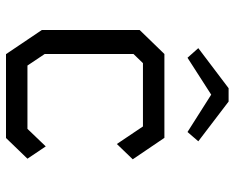

<svg xmlns="http://www.w3.org/2000/svg" viewBox="-91 -691 782 640"><g transform="rotate(90 300.0 -371.0)"><path d="M160 -528 80 -445.5V-119.5L160.5 0H440L509 -71.5L468 -132.5L409.5 -71.5H198.5L160 -129V-425L190.5 -456.5H401.5L460 -369.5L511 -422.5L439.5 -528ZM318.5 -742 451 -641 420 -605 295.5 -684 172.5 -605 140.5 -641 274 -742Z"/></g></svg>

Font: Kode
Style: Regular
Weight: 400
Monospace: yes
Designer: Isa Ozler
Foundry: Kadena LLC
Version: Version 1.000;gftools[0.9.28]